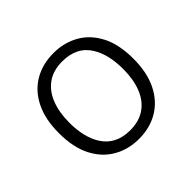

<svg xmlns="http://www.w3.org/2000/svg" viewBox="-125 -631 786 786"><g transform="rotate(-45 268.0 -238.0)"><path d="M269 11Q207.5 11 158.5 -17Q109.5 -45 81.2 -100.2Q53 -155.5 53 -237.5Q53 -318 80.5 -373.2Q108 -428.5 156.8 -457Q205.5 -485.5 269 -485.5Q329.5 -485.5 378.2 -458.2Q427 -431 455.8 -376Q484.5 -321 484.5 -237.5Q484.5 -158 457 -102.5Q429.5 -47 381 -18Q332.5 11 269 11ZM268 -39.5Q320 -39.5 355 -64Q390 -88.5 407.5 -133Q425 -177.5 425 -237.5Q425 -320 393.5 -372.5Q355.5 -436 270 -436Q217.5 -436 182.8 -411Q148 -386 130.8 -341.5Q113.5 -297 113.5 -237.5Q113.5 -153.5 146.5 -101Q185.5 -39.5 268 -39.5Z"/></g></svg>

Font: Betina Sans Light
Style: Regular
Weight: 300
Designer: Jonathan Pinhorn (font) & Cristiano Sobral (main changes)
Version: Version 2.001;October 6, 2020;FontCreator 13.0.0.2681 64-bit